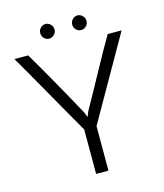

<svg xmlns="http://www.w3.org/2000/svg" viewBox="-124 -946 884 1038"><g transform="rotate(-15 318.0 -427.0)"><path d="M618 -714H540C492 -634 398 -457 331 -339L319 -309L307 -339C243 -457 143 -634 95 -714H18C69 -628 233 -336 284 -249V0H353V-249ZM189 -813C189 -789 208 -772 229 -772C249 -772 269 -789 269 -813C269 -836 249 -854 229 -854C208 -854 189 -836 189 -813ZM368 -813C368 -789 387 -772 408 -772C428 -772 448 -789 448 -813C448 -836 428 -854 408 -854C387 -854 368 -836 368 -813Z"/></g></svg>

Font: Josefin Sans
Style: Regular
Weight: 400
Designer: Santiago Orozco
Foundry: Typemade
Version: 1.000